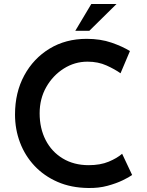

<svg xmlns="http://www.w3.org/2000/svg" viewBox="-20 -931 735 959"><path d="M640 -57Q625 -46 593 -30.5Q561 -15 517 -3Q473 9 421 8Q335 7 267.5 -22.5Q200 -52 152.5 -102.5Q105 -153 80 -219Q55 -285 55 -359Q55 -469 101 -554Q147 -639 227.5 -688Q308 -737 413 -737Q482 -737 537 -718Q592 -699 629 -676L582 -565Q554 -585 512 -604Q470 -623 417 -623Q353 -623 298.5 -588.5Q244 -554 211 -496Q178 -438 178 -365Q178 -290 208 -231.5Q238 -173 293.5 -139.5Q349 -106 423 -106Q481 -106 523 -123.5Q565 -141 590 -163ZM562 -911 426 -777H356L436 -911Z"/></svg>

Font: Reem Kufi Medium
Style: Regular
Weight: 500
Designer: Khaled Hosny
Version: Version 1.001